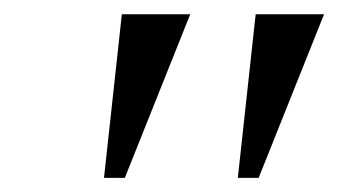

<svg xmlns="http://www.w3.org/2000/svg" viewBox="-20 -645 474 269"><path d="M125.7 -395.8 150.7 -625H246.5L154.9 -395.8ZM313.2 -395.8 338.2 -625H434L342.4 -395.8Z"/></svg>

Font: Afacad
Style: Italic
Weight: 400
Italic angle: -14°
Designer: Kristian Moeller
Foundry: Dicotype
Version: Version 1.000